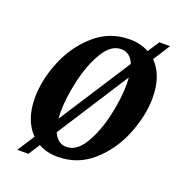

<svg xmlns="http://www.w3.org/2000/svg" viewBox="-145 -880 959 1046"><g transform="rotate(20 334.5 -357.5)"><path d="M669 -467Q669 -366 624.5 -254Q580 -142 494 -65.5Q408 11 291 11Q228 11 180 -16L137 50H73L137 -49Q103 -82 84.5 -133Q66 -184 66 -250Q66 -353 111.5 -464Q157 -575 243 -650Q329 -725 444 -725Q507 -725 556 -698L600 -765H662L599 -667Q669 -597 669 -467ZM226 -186 494 -601Q471 -659 418 -659Q359 -659 315 -585.5Q271 -512 247.5 -409Q224 -306 224 -223Q224 -210 226 -186ZM511 -492Q511 -506 509 -528L242 -113Q267 -56 317 -56Q377 -56 421 -129Q465 -202 488 -305Q511 -408 511 -492Z"/></g></svg>

Font: Noto Serif CondExtraBold
Style: Italic
Weight: 800
Width: 3
Italic angle: -12°
Designer: Monotype Design Team
Foundry: Monotype Imaging Inc.
Version: Version 1.001